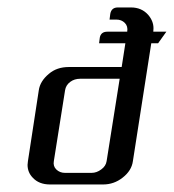

<svg xmlns="http://www.w3.org/2000/svg" viewBox="-20 -490 462 510"><path d="M53.2 -52.2Q53.2 -55.2 54.2 -62L83 -250Q86.4 -274.4 109.9 -293.9Q130.9 -312 163.1 -312H303.2L313 -375H243.2L245.1 -390.1Q248 -405.8 265.1 -405.8H317.9Q320.3 -420.4 311.5 -429.2Q302.7 -438 289.1 -438H271L272.9 -453.1Q275.9 -470.2 293 -470.2H328.1Q356 -470.2 373.5 -450.7Q387.7 -434.1 387.7 -415Q387.7 -408.7 387.2 -405.8H421.9L399.9 -375H381.8L333 -62Q329.6 -36.6 305.7 -18.1Q282.7 0 253.9 0H112.8Q83.5 0 66.9 -18.1Q53.2 -32.2 53.2 -52.2ZM123 -62Q120.6 -48.8 129.4 -40Q138.7 -30.8 152.8 -30.8H223.1Q236.8 -30.8 249 -40Q261.2 -48.8 263.2 -62L297.9 -280.8H192.9Q177.7 -280.8 166.5 -272.5Q154.8 -263.7 152.8 -250Z"/></svg>

Font: Hhenum
Style: Italic
Weight: 400
Designer: T. Christopher White
Version: Version 1.0